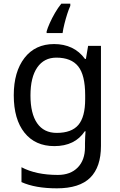

<svg xmlns="http://www.w3.org/2000/svg" viewBox="-20 -786 655 1046"><path d="M275 -546Q328 -546 370.5 -526Q413 -506 443 -465H448L460 -536H530V9Q530 124 471.5 182Q413 240 290 240Q172 240 97 206V125Q176 167 295 167Q364 167 403.5 126.5Q443 86 443 16V-5Q443 -17 444 -39.5Q445 -62 446 -71H442Q388 10 276 10Q172 10 113.5 -63Q55 -136 55 -267Q55 -395 113.5 -470.5Q172 -546 275 -546ZM287 -472Q220 -472 183 -418.5Q146 -365 146 -266Q146 -167 182.5 -114.5Q219 -62 289 -62Q370 -62 407 -105.5Q444 -149 444 -246V-267Q444 -377 406 -424.5Q368 -472 287 -472ZM363 -754Q355 -737 346.5 -710.5Q338 -684 331 -656Q324 -628 321 -606H234V-615Q239 -633 251 -660Q263 -687 279.5 -715.5Q296 -744 314 -766H363Z"/></svg>

Font: Noto Sans Tifinagh SIL
Style: Regular
Weight: 400
Designer: JamraPatel
Foundry: JamraPatel LLC
Version: Version 2.006; ttfautohint (v1.8.4.7-5d5b)